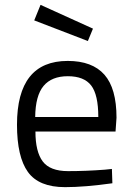

<svg xmlns="http://www.w3.org/2000/svg" viewBox="-20 -761 545 791"><path d="M412 -62 441 -65 443 -6Q329 10 248 10Q140 10 95 -52.5Q50 -115 50 -247Q50 -510 259 -510Q360 -510 410 -453.5Q460 -397 460 -276L456 -219H126Q126 -136 156 -96Q186 -56 260.5 -56Q335 -56 412 -62ZM385 -279Q385 -371 355.5 -409Q326 -447 259.5 -447Q193 -447 159.5 -407Q126 -367 125 -279ZM147 -741 363 -643 342 -592 121 -677Z"/></svg>

Font: Titillium Web
Style: Regular
Weight: 400
Version: Version 1.002;PS 57.000;hotconv 1.0.70;makeotf.lib2.5.55311